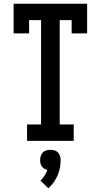

<svg xmlns="http://www.w3.org/2000/svg" viewBox="-20 -755 540 1029"><path d="M125 0V-88H200V-647H136V-576H53V-735H447V-576H364V-647H300V-88H375V0ZM239 254 197 213Q209 201 218.5 186.5Q228 172 234 156Q225 154 217 149Q209 144 204 136.5Q199 129 197 120.5Q195 112 195 103Q195 92 198.5 81Q202 70 209.5 62Q217 54 228 51Q239 48 250 48Q261 48 272 51Q283 54 290.5 62Q298 70 301.5 81Q305 92 305 103Q305 124 301 145Q297 166 288.5 185.5Q280 205 267.5 222.5Q255 240 239 254Z"/></svg>

Font: Iosevka Slab Semibold
Style: Regular
Weight: 600
Monospace: yes
Designer: Belleve Invis
Foundry: Belleve Invis
Version: Version 11.1.1; ttfautohint (v1.8.3)